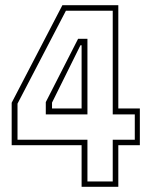

<svg xmlns="http://www.w3.org/2000/svg" viewBox="-20 -720 584 740"><path d="M294.5 0V-160.5H25V-324L220.5 -700H436V-302H519V-160.5H436V0ZM317 -20.5H414.5V-181.5H499.5V-279H414.5V-678.5H234L47.5 -320.5V-181.5H317ZM156.5 -279V-326.5L281 -570.5H317V-279ZM180.5 -302H294.5V-545.5H290L180.5 -324.5Z"/></svg>

Font: Tourney ExtraLight
Style: Regular
Weight: 250
Designer: Tyler Finck
Foundry: Etcetera Type Co
Version: Version 1.015